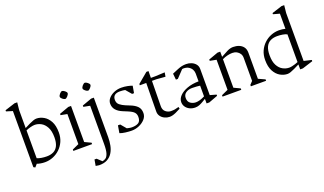

<svg xmlns="http://www.w3.org/2000/svg" viewBox="-86 -1253 3460 2051"><g transform="rotate(-20 1644.5 -227.5)"><path d="M93 17V-621L22 -643V-656L137 -693H168L159 -606V-404Q192 -421 218 -433.5Q244 -446 264.5 -453Q285 -460 300 -460Q342 -460 382.5 -437Q423 -414 449.5 -365.5Q476 -317 476 -239Q476 -182 455.5 -136.5Q435 -91 400 -58Q365 -25 321 -7.5Q277 10 230 10Q204 10 179 5.5Q154 1 140 -5L112 27ZM159 -61Q179 -52 208 -47Q237 -42 269 -42Q314 -42 346.5 -58.5Q379 -75 396.5 -111.5Q414 -148 414 -207Q414 -279 390.5 -322Q367 -365 332 -384Q297 -403 260 -403Q240 -403 209.5 -395Q179 -387 159 -377Z M554 0V-16L629 -50V-392L556 -406V-421L664 -460H695V-50L767 -16V0ZM664 -551Q658 -551 649.5 -555Q641 -559 633.5 -565.5Q626 -572 620.5 -579Q615 -586 615 -593Q615 -600 619.5 -608.5Q624 -617 631 -625Q638 -633 645.5 -638Q653 -643 659 -643Q664 -643 672.5 -639Q681 -635 689 -628.5Q697 -622 702.5 -615Q708 -608 708 -601Q708 -594 703 -585.5Q698 -577 691 -569Q684 -561 676.5 -556Q669 -551 664 -551Z M766 238Q763 238 754.5 237Q746 236 737.5 234.5Q729 233 723 232L735 163H759L809 210Q829 207 847 195Q865 183 876.5 148Q888 113 888 42V-392L815 -406V-421L923 -460H954V-10Q954 38 945 82.5Q936 127 914.5 162Q893 197 856.5 217.5Q820 238 766 238ZM923 -551Q917 -551 908.5 -555Q900 -559 892.5 -565.5Q885 -572 879.5 -579Q874 -586 874 -593Q874 -600 878.5 -608.5Q883 -617 890 -625Q897 -633 904.5 -638Q912 -643 918 -643Q923 -643 931.5 -639Q940 -635 948 -628.5Q956 -622 961.5 -615Q967 -608 967 -601Q967 -594 962 -585.5Q957 -577 950 -569Q943 -561 935.5 -556Q928 -551 923 -551Z M1216 10Q1185 10 1145 5Q1105 0 1081 -10L1095 -94H1121L1173 -32Q1182 -30 1198 -26.5Q1214 -23 1230 -23Q1277 -23 1304 -40Q1331 -57 1331 -104Q1331 -136 1313 -156.5Q1295 -177 1244 -198L1193 -219Q1147 -238 1121.5 -267.5Q1096 -297 1096 -339Q1096 -372 1119.5 -399.5Q1143 -427 1181.5 -443.5Q1220 -460 1264 -460Q1301 -460 1334.5 -453Q1368 -446 1388 -438L1374 -358H1352L1297 -422Q1287 -424 1272.5 -426Q1258 -428 1238 -428Q1157 -428 1157 -360Q1157 -323 1183 -302.5Q1209 -282 1243 -268L1292 -248Q1341 -229 1368.5 -201Q1396 -173 1396 -125Q1396 -86 1368.5 -55.5Q1341 -25 1300 -7.5Q1259 10 1216 10Z M1647 10Q1619 10 1591.5 -2.5Q1564 -15 1547 -38Q1530 -61 1530 -91L1534 -416H1461V-431L1576 -527H1600L1599 -450H1650L1758 -455L1750 -408L1650 -416H1599L1595 -131Q1594 -87 1621.5 -65Q1649 -43 1680 -43Q1708 -43 1725 -46Q1742 -49 1770 -57L1775 -36Q1742 -18 1719 -8Q1696 2 1679 6Q1662 10 1647 10Z M1938 10Q1904 10 1876 -3.5Q1848 -17 1831.5 -41Q1815 -65 1815 -95Q1815 -133 1846 -165.5Q1877 -198 1933.5 -219Q1990 -240 2065 -241V-331Q2065 -353 2054 -374.5Q2043 -396 2019.5 -411Q1996 -426 1959 -426Q1958 -426 1952.5 -425.5Q1947 -425 1945 -424L1866 -341H1844L1837 -411Q1877 -428 1903.5 -439Q1930 -450 1952.5 -455Q1975 -460 2002 -460Q2034 -460 2062.5 -448Q2091 -436 2109 -413.5Q2127 -391 2127 -359V-62L2198 -42V-28L2096 10H2065V-42Q2045 -30 2024.5 -18Q2004 -6 1983 2Q1962 10 1938 10ZM1963 -40Q1984 -40 2008.5 -47Q2033 -54 2065 -70V-192Q2052 -194 2028 -196Q2004 -198 1976 -198Q1933 -198 1904 -178Q1875 -158 1875 -120Q1875 -77 1903 -58.5Q1931 -40 1963 -40Z M2250 0V-16L2325 -50V-392L2252 -406V-421L2360 -460H2391V-401Q2431 -424 2467 -442Q2503 -460 2536 -460Q2572 -460 2602.5 -448Q2633 -436 2651.5 -411Q2670 -386 2670 -346V-50L2745 -16V0H2572V-16L2604 -50V-314Q2604 -339 2591.5 -359Q2579 -379 2557 -391Q2535 -403 2507 -403Q2481 -403 2451 -396Q2421 -389 2391 -374V-50L2463 -16V0Z M3027 -47Q3041 -47 3059.5 -51Q3078 -55 3097 -61Q3116 -67 3129 -73V-388Q3110 -398 3080 -403Q3050 -408 3018 -408Q2973 -408 2940.5 -391.5Q2908 -375 2890.5 -339Q2873 -303 2873 -243Q2873 -171 2896 -128Q2919 -85 2954.5 -66Q2990 -47 3027 -47ZM2987 10Q2945 10 2904.5 -13Q2864 -36 2837.5 -85Q2811 -134 2811 -211Q2811 -268 2831.5 -313.5Q2852 -359 2887 -392Q2922 -425 2966 -442.5Q3010 -460 3057 -460Q3077 -460 3095.5 -457.5Q3114 -455 3129 -451V-623L3057 -643V-656L3172 -693H3203L3194 -606V-62L3280 -42V-28L3160 10H3129V-46Q3096 -29 3069.5 -16.5Q3043 -4 3023 3Q3003 10 2987 10Z"/></g></svg>

Font: Ancizar Serif Light
Style: Regular
Weight: 300
Designer: Cesar Puertas, Viviana Monsalve, Julian Moncada, Julian Prieto, Jose Castro, Felipe Aragon, Mariel Hernandez, Sara Alarc
Version: Version 8.100